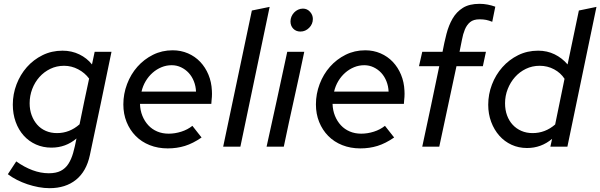

<svg xmlns="http://www.w3.org/2000/svg" viewBox="-20 -767 3139 1004"><path d="M249 5Q205 5 168 -11.5Q131 -28 104 -58Q77 -88 62 -129.5Q47 -171 47 -220Q47 -275 66.5 -326Q86 -377 120.5 -416Q155 -455 202.5 -478.5Q250 -502 307 -502Q355 -502 395 -482.5Q435 -463 461 -430Q465 -447 468 -463Q471 -479 475 -496H563Q535 -360 507 -226Q479 -92 450 44Q432 129 377.5 173Q323 217 239 217Q211 217 181.5 211.5Q152 206 123.5 196.5Q95 187 68.5 173.5Q42 160 21 144Q32 127 43 110.5Q54 94 65 77Q107 107 150 123Q193 139 235 139Q273 139 297.5 126.5Q322 114 337.5 90Q353 66 362.5 32.5Q372 -1 380 -43Q324 5 249 5ZM135 -227Q135 -193 145.5 -164.5Q156 -136 174.5 -115Q193 -94 219.5 -82.5Q246 -71 278 -71Q344 -71 396 -117Q408 -177 420.5 -236.5Q433 -296 446 -356Q424 -386 389 -404.5Q354 -423 315 -423Q276 -423 243 -407Q210 -391 186 -364Q162 -337 148.5 -301.5Q135 -266 135 -227Z M1034 -48Q989 -17 947 -4Q905 9 857 9Q806 9 763 -8Q720 -25 689.5 -56Q659 -87 642 -129Q625 -171 625 -221Q625 -276 644.5 -327.5Q664 -379 698.5 -418Q733 -457 780 -480.5Q827 -504 883 -504Q926 -504 963 -488Q1000 -472 1027 -443.5Q1054 -415 1070 -376.5Q1086 -338 1088 -293Q1089 -285 1088.5 -276.5Q1088 -268 1088 -260Q1087 -252 1086.5 -244Q1086 -236 1085 -224H712Q713 -190 724.5 -161.5Q736 -133 755.5 -112Q775 -91 802 -79.5Q829 -68 862 -68Q895 -68 928 -78.5Q961 -89 986 -109Q998 -94 1010 -78.5Q1022 -63 1034 -48ZM878 -426Q850 -426 824.5 -415.5Q799 -405 778 -386.5Q757 -368 742 -343Q727 -318 720 -288H1005Q1004 -316 994 -341.5Q984 -367 967 -385.5Q950 -404 927 -415Q904 -426 878 -426Z M1390 -731 1237 0H1147L1297 -712Z M1551 -602Q1528 -602 1513.5 -617Q1499 -632 1499 -655Q1499 -668 1504 -680Q1509 -692 1518 -701.5Q1527 -711 1539 -716.5Q1551 -722 1564 -722Q1586 -722 1601 -705.5Q1616 -689 1616 -668Q1616 -641 1596.5 -621.5Q1577 -602 1551 -602ZM1571 -496Q1545 -371 1517.5 -248Q1490 -125 1464 0H1374Q1402 -125 1428.5 -248Q1455 -371 1482 -496Z M2041 -48Q1996 -17 1954 -4Q1912 9 1864 9Q1813 9 1770 -8Q1727 -25 1696.5 -56Q1666 -87 1649 -129Q1632 -171 1632 -221Q1632 -276 1651.5 -327.5Q1671 -379 1705.5 -418Q1740 -457 1787 -480.5Q1834 -504 1890 -504Q1933 -504 1970 -488Q2007 -472 2034 -443.5Q2061 -415 2077 -376.5Q2093 -338 2095 -293Q2096 -285 2095.5 -276.5Q2095 -268 2095 -260Q2094 -252 2093.5 -244Q2093 -236 2092 -224H1719Q1720 -190 1731.5 -161.5Q1743 -133 1762.5 -112Q1782 -91 1809 -79.5Q1836 -68 1869 -68Q1902 -68 1935 -78.5Q1968 -89 1993 -109Q2005 -94 2017 -78.5Q2029 -63 2041 -48ZM1885 -426Q1857 -426 1831.5 -415.5Q1806 -405 1785 -386.5Q1764 -368 1749 -343Q1734 -318 1727 -288H2012Q2011 -316 2001 -341.5Q1991 -367 1974 -385.5Q1957 -404 1934 -415Q1911 -426 1885 -426Z M2188 -496H2294Q2303 -544 2314.5 -589Q2326 -634 2346.5 -669.5Q2367 -705 2400.5 -726Q2434 -747 2488 -747Q2509 -747 2530 -743Q2551 -739 2570 -732Q2566 -712 2562 -692.5Q2558 -673 2554 -653Q2537 -660 2522 -663Q2507 -666 2488 -666Q2456 -666 2438.5 -651.5Q2421 -637 2411 -613Q2401 -589 2395.5 -558.5Q2390 -528 2383 -496H2521Q2517 -477 2513 -458.5Q2509 -440 2505 -421H2367Q2344 -315 2322 -210.5Q2300 -106 2277 0H2188Q2211 -106 2233 -210.5Q2255 -315 2277 -421H2171Q2176 -440 2179.5 -458.5Q2183 -477 2188 -496Z M2858 0Q2860 -10 2862.5 -20.5Q2865 -31 2867 -41Q2810 7 2736 7Q2692 7 2655 -10Q2618 -27 2591 -57.5Q2564 -88 2548.5 -129.5Q2533 -171 2533 -219Q2533 -274 2552.5 -325Q2572 -376 2607 -415.5Q2642 -455 2689.5 -478.5Q2737 -502 2794 -502Q2841 -502 2880 -483Q2919 -464 2948 -430Q2963 -501 2977.5 -571Q2992 -641 3007 -712Q3030 -717 3053 -721.5Q3076 -726 3099 -731Q3061 -548 3023 -365.5Q2985 -183 2947 0ZM2621 -227Q2621 -192 2631.5 -163.5Q2642 -135 2661 -114.5Q2680 -94 2706.5 -82.5Q2733 -71 2765 -71Q2831 -71 2883 -116Q2895 -176 2907.5 -235.5Q2920 -295 2932 -355Q2912 -386 2877.5 -404.5Q2843 -423 2802 -423Q2763 -423 2730 -407Q2697 -391 2673 -364Q2649 -337 2635 -301.5Q2621 -266 2621 -227Z"/></svg>

Font: Rosa Sans
Style: Italic
Weight: 400
Italic angle: -12°
Designer: Pentagram / MCKL
Foundry: Pentagram / MCKL
Version: Version 1.005;September 16, 2019;FontCreator 11.5.0.2425 64-